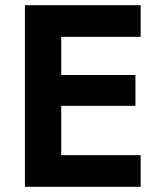

<svg xmlns="http://www.w3.org/2000/svg" viewBox="-20 -720 627 740"><path d="M216 -312H502V-431H216V-578H522V-700H216H168H76V0H168H216H522V-122H216Z"/></svg>

Font: Jost-600-Semi-PL
Style: Regular
Weight: 600
Version: Version 3.300; ttfautohint (v0.97) -l 8 -r 50 -G 200 -x 14 -